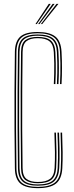

<svg xmlns="http://www.w3.org/2000/svg" viewBox="-20 -970 385 996"><path d="M176.2 6Q113.2 6 85.6 -18Q58 -42 57.2 -97Q55.8 -208.5 55.2 -304Q54.8 -399.5 55.2 -494.8Q55.8 -590 57.2 -701Q58 -756.2 85.4 -780.1Q112.8 -804 175.2 -804Q236.2 -804 266.2 -781.1Q296.2 -758.2 299.2 -701Q300.5 -677.8 301 -657.1Q301.5 -636.5 301.5 -617Q301.5 -597.5 301 -577.2Q300.5 -557 299.2 -534H291.2Q292.8 -561 293.2 -587.6Q293.8 -614.2 293.4 -642.1Q293 -670 291.2 -700.5Q288.5 -754.5 260.2 -776Q232 -797.5 175.2 -797.5Q117.2 -797.5 91.6 -775.1Q66 -752.8 65.2 -701Q63.8 -590 63.2 -494.8Q62.8 -399.5 63.2 -304Q63.8 -208.5 65.2 -97Q66 -45.2 91.9 -22.9Q117.8 -0.5 176.2 -0.5Q235 -0.5 263.6 -22.1Q292.2 -43.8 295.2 -97Q297.5 -139.8 297 -180.1Q296.5 -220.5 294.2 -282H302.2Q304.5 -220.5 305 -180.1Q305.5 -139.8 303.2 -97Q300.2 -42 270.8 -18Q241.2 6 176.2 6ZM176.2 -6.8Q122 -6.8 98 -27.8Q74 -48.8 73.2 -97Q71.8 -208.5 71.2 -304Q70.8 -399.5 71.2 -494.8Q71.8 -590 73.2 -701Q74 -749.5 97.9 -770.4Q121.8 -791.2 175.2 -791.2Q231.2 -791.2 256.1 -769.9Q281 -748.5 283.2 -700Q284.5 -676.8 285 -656.5Q285.5 -636.2 285.5 -617Q285.5 -597.8 285 -577.5Q284.5 -557.2 283.2 -534H275.2Q276.8 -565.5 277.2 -591.5Q277.8 -617.5 277.2 -643.2Q276.8 -669 275.2 -700Q273 -745.5 249.8 -765.1Q226.5 -784.8 175.2 -784.8Q127.8 -784.8 104.9 -766.2Q82 -747.8 81.2 -701Q80 -609.2 79.4 -515.6Q78.8 -422 79.1 -319.2Q79.5 -216.5 81.2 -97Q82 -50.5 105 -31.9Q128 -13.2 176.2 -13.2Q230.2 -13.2 253.6 -33.4Q277 -53.5 279.2 -98Q280.8 -126 281 -152.6Q281.2 -179.2 280.5 -210.1Q279.8 -241 278.2 -282H286.2Q288.2 -231.8 288.8 -200.1Q289.2 -168.5 288.9 -145.5Q288.5 -122.5 287.2 -98Q284.8 -51.2 260.4 -29Q236 -6.8 176.2 -6.8ZM176.2 -19.5Q134 -19.5 111.9 -36.1Q89.8 -52.8 89.2 -97Q88 -195 87.4 -296.6Q86.8 -398.2 87.2 -500.2Q87.8 -602.2 89.2 -701Q89.8 -745.5 111.8 -762Q133.8 -778.5 175.2 -778.5Q222 -778.5 243.5 -760Q265 -741.5 267.2 -699Q268.8 -669 269.2 -642.8Q269.8 -616.5 269.2 -590.4Q268.8 -564.2 267.2 -534H259.2Q260.5 -560.2 261.1 -586.9Q261.8 -613.5 261.4 -641.4Q261 -669.2 259.2 -699Q257.2 -738.5 237.1 -755.2Q217 -772 175.2 -772Q138.2 -772 118 -756.9Q97.8 -741.8 97.2 -700Q96 -604.2 95.4 -503.4Q94.8 -402.5 95.2 -300.2Q95.8 -198 97.2 -98Q97.8 -56 118.5 -41Q139.2 -26 176.2 -26Q218 -26 239.5 -42Q261 -58 263.2 -99Q265.5 -141 265 -180.8Q264.5 -220.5 262.2 -282H270.2Q272.5 -220.5 273 -180.5Q273.5 -140.5 271.2 -99Q269 -56.5 246.9 -38Q224.8 -19.5 176.2 -19.5ZM163.8 -845 233.2 -950H243.2L170.8 -845ZM191.8 -845 273.2 -950H283.2L198.8 -845ZM177.8 -845 253.2 -950H263.2L184.8 -845Z"/></svg>

Font: Big Shoulders Inline Text SC Thin
Style: Regular
Weight: 100
Designer: Patric King
Foundry: XO Type Co
Version: Version 2.002